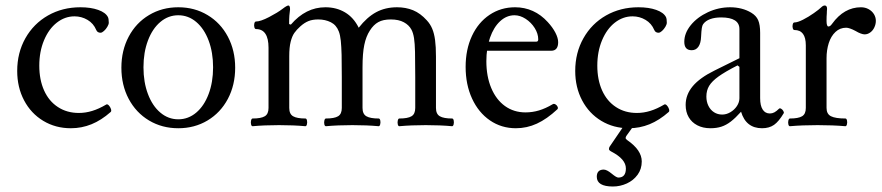

<svg xmlns="http://www.w3.org/2000/svg" viewBox="-20 -451 3179 692"><path d="M42 -195.3Q42 -260.7 71.5 -313.2Q101.1 -365.7 153.1 -395.3Q205.1 -424.8 270 -424.8Q307.1 -424.8 334 -415.3Q360.8 -405.8 369.1 -389.2Q370.6 -386.2 371.3 -380.9Q372.1 -375.5 372.1 -369.1Q372.1 -363.3 366.9 -354.5Q361.8 -345.7 354.7 -339.4Q347.7 -333 342.3 -333Q337.4 -333 333.3 -335.2Q329.1 -337.4 326.7 -343.3Q316.9 -366.7 295.4 -379.4Q273.9 -392.1 248.5 -392.1Q213.9 -392.1 184.8 -369.4Q155.8 -346.7 138.7 -305.9Q121.6 -265.1 121.6 -214.4Q121.6 -163.6 138.9 -125Q156.2 -86.4 188.7 -65.2Q221.2 -43.9 264.2 -43.9Q288.6 -43.9 312.5 -51.3Q336.4 -58.6 362.8 -74.2Q366.7 -76.7 372.1 -71.3Q377.4 -65.9 379.9 -58.1Q382.3 -50.3 378.9 -47.4Q345.2 -17.6 309.8 -3.2Q274.4 11.2 235.4 11.2Q180.2 11.2 136 -15.4Q91.8 -42 66.9 -89.1Q42 -136.2 42 -195.3Z M417.5 -207Q417.5 -269 443.8 -318.8Q470.2 -368.7 517.1 -396.7Q564 -424.8 622.6 -424.8Q681.2 -424.8 728 -396.7Q774.9 -368.7 801.3 -318.8Q827.6 -269 827.6 -207Q827.6 -144.5 801.3 -94.7Q774.9 -44.9 728 -16.8Q681.2 11.2 622.6 11.2Q564 11.2 517.1 -16.8Q470.2 -44.9 443.8 -94.7Q417.5 -144.5 417.5 -207ZM748 -208.5Q748 -262.2 731.9 -304.9Q715.8 -347.7 687.3 -371.8Q658.7 -396 622.6 -396Q586.4 -396 557.9 -371.8Q529.3 -347.7 513.2 -304.9Q497.1 -262.2 497.1 -208.5Q497.1 -154.8 513.2 -112.1Q529.3 -69.3 557.9 -45.2Q586.4 -21 622.6 -21Q658.7 -21 687.3 -45.2Q715.8 -69.3 731.9 -112.1Q748 -154.8 748 -208.5Z M890.6 -23.9Q920.9 -23.9 934.3 -32Q947.8 -40 947.8 -62V-278.8Q947.8 -312.5 936.5 -329.3Q925.3 -346.2 902.8 -346.2Q898.4 -346.2 896.7 -353Q895 -359.9 896.7 -366.7Q898.4 -373.5 902.8 -373.5Q918.9 -373.5 950 -389.6Q981 -405.8 998 -418.9Q1006.3 -425.3 1011.5 -428.2Q1016.6 -431.2 1019.5 -431.2Q1022.5 -431.2 1023.9 -427.7Q1025.4 -424.3 1025.4 -417.5Q1023.9 -406.7 1022.9 -394.5Q1022 -382.3 1022 -364.3L1028.3 -362.3Q1055.2 -393.6 1086.2 -409.2Q1117.2 -424.8 1152.8 -424.8Q1192.4 -424.8 1223.4 -406.5Q1254.4 -388.2 1272.9 -351.1Q1302.7 -389.2 1335.7 -407Q1368.7 -424.8 1411.1 -424.8Q1442.4 -424.8 1468.8 -414.1Q1495.1 -403.3 1518.1 -377.9Q1530.8 -364.3 1537.8 -347.4Q1544.9 -330.6 1548.1 -306.6Q1551.3 -282.7 1551.3 -246.6V-62Q1551.3 -40 1565.2 -32Q1579.1 -23.9 1609.4 -23.9Q1613.8 -23.9 1615.2 -16.8Q1616.7 -9.8 1615 -2.9Q1613.3 3.9 1609.4 3.9Q1566.9 0 1514.6 0Q1461.9 0 1419.4 3.9Q1415 3.9 1413.6 -3.2Q1412.1 -10.3 1413.8 -17.1Q1415.5 -23.9 1419.4 -23.9Q1449.7 -23.9 1463.1 -32Q1476.6 -40 1476.6 -62V-172.9Q1476.6 -233.9 1475.8 -264.4Q1475.1 -294.9 1472.2 -313.7Q1469.2 -332.5 1462.9 -344.2Q1454.1 -360.8 1435.5 -370.8Q1417 -380.9 1388.2 -380.9Q1360.8 -380.9 1343.5 -371.3Q1326.2 -361.8 1313 -340.8Q1299.3 -319.8 1293 -289.3Q1286.6 -258.8 1286.6 -208.5V-62Q1286.6 -40 1300.5 -32Q1314.5 -23.9 1344.7 -23.9Q1349.1 -23.9 1350.6 -16.8Q1352.1 -9.8 1350.3 -2.9Q1348.6 3.9 1344.7 3.9Q1302.2 0 1250 0Q1197.3 0 1154.8 3.9Q1150.4 3.9 1148.9 -3.2Q1147.5 -10.3 1149.2 -17.1Q1150.9 -23.9 1154.8 -23.9Q1185.1 -23.9 1198.5 -32Q1211.9 -40 1211.9 -62V-172.9Q1211.9 -223.1 1211.2 -253.2Q1210.4 -283.2 1208.3 -304Q1206.1 -324.7 1201.2 -337.4Q1192.4 -360.8 1172.4 -370.8Q1152.3 -380.9 1127 -380.9Q1106.4 -380.9 1091.8 -375Q1077.1 -369.1 1062.5 -356Q1049.3 -344.2 1041 -332.5Q1032.7 -320.8 1027.6 -300.5Q1022.5 -280.3 1022.5 -249V-62Q1022.5 -40 1036.4 -32Q1050.3 -23.9 1080.6 -23.9Q1085 -23.9 1086.4 -16.8Q1087.9 -9.8 1086.2 -2.9Q1084.5 3.9 1080.6 3.9Q1038.1 0 985.8 0Q933.1 0 890.6 3.9Q886.2 3.9 884.8 -3.2Q883.3 -10.3 885 -17.1Q886.7 -23.9 890.6 -23.9Z M1658.2 -210Q1658.2 -272.5 1680.9 -321.3Q1703.6 -370.1 1744.4 -397.5Q1785.2 -424.8 1836.4 -424.8Q1870.6 -424.8 1900.4 -411.4Q1930.2 -397.9 1954.1 -371.6Q1971.7 -352.5 1981.7 -333.3Q1991.7 -314 1991.7 -298.8Q1991.7 -283.7 1985.4 -275.9Q1979 -268.1 1966.8 -268.1H1704.6V-300.8H1912.6Q1919.9 -300.8 1919.9 -309.1Q1919.9 -329.6 1907.2 -349.9Q1894.5 -370.1 1874.5 -383.1Q1854.5 -396 1834.5 -396Q1805.7 -396 1782.5 -374.5Q1759.3 -353 1746.1 -315.2Q1732.9 -277.3 1732.9 -230.5Q1732.9 -175.8 1750.5 -133.8Q1768.1 -91.8 1800 -68.8Q1832 -45.9 1874 -45.9Q1898.9 -45.9 1922.6 -53Q1946.3 -60.1 1971.7 -75.2Q1976.1 -78.1 1981.7 -75Q1987.3 -71.8 1989.7 -66.2Q1992.2 -60.5 1988.8 -57.1Q1951.2 -22 1915 -5.4Q1878.9 11.2 1839.4 11.2Q1787.1 11.2 1745.8 -17.1Q1704.6 -45.4 1681.4 -95.7Q1658.2 -146 1658.2 -210Z M2053.2 -195.3Q2053.2 -260.7 2082.8 -313.2Q2112.3 -365.7 2164.3 -395.3Q2216.3 -424.8 2281.2 -424.8Q2318.4 -424.8 2345.2 -415.3Q2372.1 -405.8 2380.4 -389.2Q2381.8 -386.2 2382.6 -380.9Q2383.3 -375.5 2383.3 -369.1Q2383.3 -363.3 2378.2 -354.5Q2373 -345.7 2366 -339.4Q2358.9 -333 2353.5 -333Q2348.6 -333 2344.5 -335.2Q2340.3 -337.4 2337.9 -343.3Q2328.1 -366.7 2306.6 -379.4Q2285.2 -392.1 2259.8 -392.1Q2225.1 -392.1 2196 -369.4Q2167 -346.7 2149.9 -305.9Q2132.8 -265.1 2132.8 -214.4Q2132.8 -163.6 2150.1 -125Q2167.5 -86.4 2200 -65.2Q2232.4 -43.9 2275.4 -43.9Q2299.8 -43.9 2323.7 -51.3Q2347.7 -58.6 2374 -74.2Q2377.9 -76.7 2383.3 -71.3Q2388.7 -65.9 2391.1 -58.1Q2393.6 -50.3 2390.1 -47.4Q2356.4 -17.6 2321 -3.2Q2285.6 11.2 2246.6 11.2Q2191.4 11.2 2147.2 -15.4Q2103 -42 2078.1 -89.1Q2053.2 -136.2 2053.2 -195.3ZM2130.9 186Q2130.9 173.3 2137.2 166.7Q2143.6 160.2 2155.8 160.2Q2167 160.2 2184.6 174.8Q2201.7 189 2208.5 189Q2235.8 189 2235.8 156.2Q2235.8 122.6 2184.1 95.7Q2174.8 90.8 2174.8 86.4Q2174.8 81.5 2177.2 77.6L2233.4 -4.9H2269L2237.3 39.1Q2234.9 43 2234.9 46.4Q2234.9 49.8 2240.2 53.7Q2293 89.8 2293 130.9Q2293 158.2 2278.1 178.7Q2263.2 199.2 2239.3 210.2Q2215.3 221.2 2189 221.2Q2160.2 221.2 2145.5 212.4Q2130.9 203.6 2130.9 186Z M2451.2 -72.8Q2451.2 -109.9 2476.8 -140.4Q2502.4 -170.9 2556.2 -197.3L2645 -241.2V-346.2Q2645 -367.2 2628.4 -377.7Q2611.8 -388.2 2579.1 -388.2Q2556.2 -388.2 2539.6 -382.1Q2522.9 -376 2514.2 -363.8Q2511.2 -359.9 2509.5 -349.9Q2507.8 -339.8 2506.8 -318.4Q2505.9 -294.9 2497.1 -282.5Q2488.3 -270 2473.1 -270Q2459.5 -270 2452.9 -277.6Q2446.3 -285.2 2446.3 -300.3Q2446.3 -331.5 2469.7 -360.4Q2493.2 -389.2 2531.5 -407Q2569.8 -424.8 2611.8 -424.8Q2632.8 -424.8 2652.1 -419.9Q2671.4 -415 2687.5 -405.3Q2705.6 -394.5 2712.6 -378.2Q2719.7 -361.8 2719.7 -332.5V-97.2Q2719.7 -70.3 2728.8 -56.2Q2737.8 -42 2754.9 -42Q2763.2 -42 2771 -46.1Q2778.8 -50.3 2787.6 -59.1Q2790.5 -62 2795.4 -59.1Q2800.3 -56.2 2803.2 -51Q2806.2 -45.9 2804.7 -43Q2787.1 -13.2 2769.8 -1Q2752.4 11.2 2726.6 11.2Q2697.8 11.2 2678.7 -3.7Q2659.7 -18.6 2650.9 -48.3Q2630.9 -25.9 2614 -12.9Q2597.2 0 2579.8 5.6Q2562.5 11.2 2540.5 11.2Q2513.7 11.2 2493.4 0.7Q2473.1 -9.8 2462.2 -28.6Q2451.2 -47.4 2451.2 -72.8ZM2645 -97.2V-210L2638.2 -215.3Q2593.3 -192.4 2569.6 -175.3Q2545.9 -158.2 2535.9 -141.6Q2525.9 -125 2525.9 -103Q2525.9 -84.5 2533.2 -69.6Q2540.5 -54.7 2553.5 -46.4Q2566.4 -38.1 2583 -38.1Q2598.1 -38.1 2612.5 -46.6Q2627 -55.2 2636 -68.8Q2645 -82.5 2645 -97.2Z M2843.3 -342.8Q2838.9 -342.8 2837.2 -349.6Q2835.4 -356.4 2837.2 -363.3Q2838.9 -370.1 2843.3 -370.1Q2854.5 -370.1 2874.3 -380.1Q2894 -390.1 2913.1 -403.6Q2932.1 -417 2939.5 -424.3Q2946.3 -431.2 2952.6 -431.2Q2956.5 -431.2 2958.7 -428.2Q2960.9 -425.3 2960.9 -418.9Q2960.4 -415 2960.2 -410.9Q2960 -406.7 2960 -402.8Q2959 -393.1 2959 -375.5Q2959 -365.7 2960.7 -360.6Q2962.4 -355.5 2965.8 -355.5Q2969.2 -355.5 2972.4 -357.9Q2975.6 -360.4 2979 -365.2Q3000.5 -395 3026.6 -409.9Q3052.7 -424.8 3083 -424.8Q3098.1 -424.8 3110.6 -418Q3123 -411.1 3129.9 -399.9Q3136.7 -388.7 3136.7 -376Q3136.7 -363.8 3131.3 -352.3Q3126 -340.8 3116.5 -334Q3106.9 -327.1 3096.2 -327.1Q3090.8 -327.1 3082.5 -330.1Q3074.2 -333 3063.5 -339.4Q3052.7 -345.2 3044.2 -348.1Q3035.6 -351.1 3029.8 -351.1Q3007.3 -351.1 2991.2 -335.9Q2975.1 -320.8 2967 -295.7Q2959 -270.5 2959 -241.2V-76.7H2884.3V-287.6Q2884.3 -342.8 2843.3 -342.8ZM2827.1 -23.9Q2857.4 -23.9 2870.8 -32Q2884.3 -40 2884.3 -62V-98.1H2959V-62Q2959 -40 2975.1 -32Q2991.2 -23.9 3026.9 -23.9Q3031.2 -23.9 3032.7 -16.8Q3034.2 -9.8 3032.5 -2.9Q3030.8 3.9 3026.9 3.9Q2981.9 0 2926.8 0Q2871.6 0 2827.1 3.9Q2822.8 3.9 2821.3 -3.2Q2819.8 -10.3 2821.5 -17.1Q2823.2 -23.9 2827.1 -23.9Z"/></svg>

Font: Junicode Two Beta VF
Style: Regular
Weight: 400
Designer: Peter S. Baker
Foundry: Briery Creek Software
Version: Version 1.031 beta; ttfautohint (v1.8.1.43-b0c9)